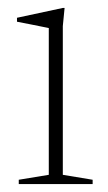

<svg xmlns="http://www.w3.org/2000/svg" viewBox="-20 -466 274 486"><path d="M143.5 -446 139 -400V-23.5L214.5 -11V0H27.5V-11L103.5 -23.5V-395Q98 -396 84.8 -398.8Q71.5 -401.5 55 -404.8Q38.5 -408 23 -411V-421L139.5 -446Z"/></svg>

Font: Newsreader 24pt ExtraLight
Style: Regular
Weight: 250
Designer: Hugues Gentile
Foundry: Production Type
Version: Version 1.003